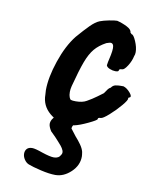

<svg xmlns="http://www.w3.org/2000/svg" viewBox="-72 -451 544 699"><g transform="rotate(10 200.5 -102.0)"><path d="M198 6Q157 6 125.5 -20.5Q94 -47 94 -88L93 -104Q93 -151 114 -213Q135 -275 166 -314Q191 -343 209 -361Q227 -379 242 -385Q255 -390 275 -394Q295 -398 305 -398Q325 -393 342.5 -384Q360 -375 360 -364L365 -359Q372 -359 381.5 -337Q391 -315 391 -297Q391 -288 388 -282Q384 -263 372.5 -245Q361 -227 353 -227Q342 -227 342 -221Q342 -216 330 -216Q320 -216 309 -220.5Q298 -225 296 -232Q296 -237 304 -272Q307 -287 307 -297Q307 -315 295 -315Q292 -315 280 -311Q254 -297 238.5 -278.5Q223 -260 211 -228Q199 -196 183 -135Q180 -123 180 -113Q180 -101 183 -93.5Q186 -86 189 -85Q194 -83 207 -83Q232 -83 247 -92Q265 -102 282 -114.5Q299 -127 303 -130Q305 -132 311 -141.5Q317 -151 324 -154Q330 -163 339 -165Q348 -167 357 -167Q366 -167 369 -167Q382 -163 394 -149Q406 -135 398 -131Q395 -131 394 -129Q393 -127 393 -126Q395 -121 377 -99.5Q359 -78 337 -58.5Q315 -39 307 -39Q303 -39 300 -38Q297 -37 297 -33Q297 -29 266.5 -14.5Q236 0 217 4Q205 6 198 6ZM79 173Q69 169 62 158.5Q55 148 55 137Q55 126 61.5 119Q68 112 81 112Q92 112 120 122Q150 132 164 132Q182 132 189 118Q192 114 192 109Q192 102 186.5 93.5Q181 85 176 80Q171 75 169 72Q157 58 138 40Q128 24 128 14Q128 -19 209 -60L265 -30Q237 -16 223 -5.5Q209 5 209 17Q210 19 229 43Q240 55 249.5 68.5Q259 82 262 94Q264 106 264 111Q264 144 237.5 169Q211 194 180 194Q158 194 126 186.5Q94 179 79 173Z"/></g></svg>

Font: Caveat
Style: Bold
Weight: 700
Designer: Pablo Impallari
Foundry: Pablo Impallari
Version: Version 1.500; ttfautohint (v1.6)